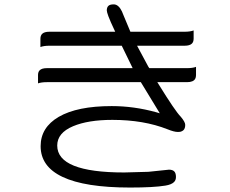

<svg xmlns="http://www.w3.org/2000/svg" viewBox="-20 -801 1040 870"><path d="M486.3 -320.3Q330.1 -320.3 246.1 -271.5Q164.1 -223.6 164.1 -138.7Q164.1 -46.4 263.2 0.5Q364.7 48.8 569.3 48.8Q676.3 48.8 729.5 40Q756.8 35.6 768.6 23.9Q777.3 15.1 777.3 1Q777.3 -16.6 769.5 -24.4Q761.7 -32.2 745.6 -32.2L652.3 -22.5L543 -19.5Q239.3 -19.5 239.3 -141.6Q239.3 -198.7 311 -229Q379.4 -257.8 489.3 -257.8Q631.3 -257.8 738.8 -215.3Q769 -203.1 785.2 -203.1Q794.9 -203.1 799.8 -204.6Q807.6 -207.5 811.5 -211.4Q819.3 -219.2 819.3 -235.4Q819.3 -248.5 797.9 -273.4Q774.4 -296.9 699.2 -418.5L692.9 -428.7H827.1Q856.4 -428.7 864.7 -444.3Q868.2 -450.7 868.2 -460.9V-498Q852.5 -492.2 827.1 -492.2H656.7L652.3 -498.5L601.1 -593.8H816.4Q839.8 -593.8 849.6 -603.5Q857.4 -611.3 857.4 -626V-663.1Q841.8 -657.2 816.4 -657.2H570.8L539.6 -731.9Q526.4 -770 506.8 -778.8Q501.5 -781.2 495.1 -781.2Q478 -781.2 470.9 -774.2Q463.9 -767.1 463.9 -753.9Q463.9 -747.1 471.2 -727.1Q478.5 -707 502 -657.2H204.1Q180.7 -657.2 170.9 -647.5Q163.1 -639.6 163.1 -625V-587.9Q178.7 -593.8 204.1 -593.8H531.7L581.1 -492.2H192.4Q169.4 -492.2 159.7 -482.4Q152.3 -475.1 152.3 -460.9V-423.3Q168 -428.7 192.4 -428.7H618.2L704.1 -287.6L687.5 -292.5Q586.9 -320.3 486.3 -320.3Z"/></svg>

Font: YuPearl-Light
Style: Light
Weight: 300
Designer: Max Yao
Foundry: Max-Everyday
Version: Version 1.011; ttfautohint (v1.8.3)